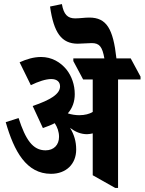

<svg xmlns="http://www.w3.org/2000/svg" viewBox="-20 -912 708 940"><path d="M230 -61C303 -61 353 -108 353 -180C353 -220 343 -253 323 -286C348 -267 375 -255 406 -255C416 -255 425 -257 434 -259V-54L544 8H558V-523H668V-537L620 -626H550C534 -771 502 -826 417 -826C395 -826 370 -822 348 -822C311 -822 292 -841 283 -892L225 -880C243 -752 281 -698 361 -698C382 -698 407 -701 429 -701C467 -701 481 -683 491 -626H339V-613L387 -523H434V-364C418 -354 395 -348 368 -348C350 -348 330 -351 312 -357C335 -383 346 -415 346 -451C346 -497 331 -539 306 -571C276 -608 233 -633 181 -633C146 -633 111 -623 76 -607L131 -495C168 -513 204 -525 231 -525C259 -525 274 -511 274 -489C274 -452 228 -423 140 -393L190 -285C212 -293 231 -300 248 -309C261 -289 269 -267 269 -242C269 -203 244 -176 203 -176C140 -176 105 -229 71 -334L8 -314C49 -171 109 -61 230 -61Z"/></svg>

Font: Noto Serif Devanagari ExtraCondensed ExtraBold
Style: Regular
Weight: 800
Width: 2
Designer: Universal Thirst, Indian Type Foundry and the Monotype Design Team
Foundry: Monotype Imaging Inc.
Version: Version 2.004